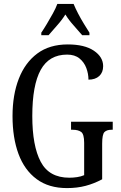

<svg xmlns="http://www.w3.org/2000/svg" viewBox="-20 -951 616 981"><path d="M322 10Q229 10 167 -36Q105 -82 74.5 -164.5Q44 -247 44 -358Q44 -466 76 -548.5Q108 -631 170.5 -677.5Q233 -724 326 -724Q412 -724 459.5 -692Q507 -660 507 -613Q507 -581 487 -562.5Q467 -544 432 -544Q432 -574 421 -603.5Q410 -633 386 -652.5Q362 -672 323 -672Q231 -672 188 -594Q145 -516 145 -358Q145 -206 188 -124.5Q231 -43 334 -43Q354 -43 374 -46Q394 -49 410 -56V-221Q410 -266 394.5 -277Q379 -288 352 -288H343V-329H556V-288H549Q526 -288 514 -276.5Q502 -265 502 -217V-35Q461 -13 417.5 -1.5Q374 10 322 10ZM191 -784Q204 -803 219.5 -829Q235 -855 250 -882Q265 -909 273 -931H356Q365 -909 379 -882Q393 -855 409 -829Q425 -803 437 -784V-771H400Q379 -796 355.5 -822Q332 -848 314 -877Q296 -848 272.5 -822Q249 -796 228 -771H191Z"/></svg>

Font: Noto Serif ExtraCondensed
Style: Regular
Weight: 400
Width: 2
Designer: Monotype Design Team
Foundry: Monotype Imaging Inc.
Version: Version 2.015